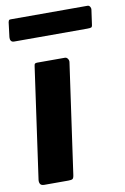

<svg xmlns="http://www.w3.org/2000/svg" viewBox="-84 -786 546 837"><g transform="rotate(-10 189.0 -368.0)"><path d="M175 -20Q173 -6 168 -3Q163 0 149 0H43Q30 0 25.5 -7Q21 -14 22 -25L91 -515Q92 -525 95 -527.5Q98 -530 105 -530H228Q235 -530 240 -523Q245 -516 244 -508ZM378 -717 369 -653Q368 -642 363.5 -640Q359 -638 346 -638H22Q12 -638 8 -644.5Q4 -651 5 -660L13 -725Q15 -733 17 -734.5Q19 -736 25 -736H364Q371 -736 375 -729.5Q379 -723 378 -717Z"/></g></svg>

Font: Libre Franklin
Style: Bold Italic
Weight: 700
Italic angle: -8°
Designer: Pablo Impallari, Rodrigo Fuenzalida, Nhung Nguyen
Foundry: Impallari Type
Version: Version 3.000